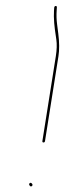

<svg xmlns="http://www.w3.org/2000/svg" viewBox="-20 -680 223 659"><path d="M129.3 -191C132.3 -191 134 -192.7 134.5 -196L180.6 -487C184.1 -508.7 183.8 -534.7 180 -565L176 -596.3C173.9 -612.4 173.4 -628.4 174.5 -644L175.2 -655C175.1 -658.3 173.7 -659.8 171 -659.5C168.2 -659.2 166.6 -657.3 166.1 -654L165.3 -643C164.5 -631.1 164.8 -617 166.1 -600.5C166.7 -593.5 167.4 -586.5 168.3 -579.5C169.2 -572.5 170.8 -560.9 173.3 -544.6C175.7 -528.4 175.1 -509.2 171.6 -487L125.5 -196C125 -192.7 126.3 -191 129.3 -191ZM89.6 -49.8C87 -52.9 84.4 -53.4 81.9 -51.3C79.4 -49.1 79.3 -46.3 81.8 -43C84.3 -39.7 86.9 -39.2 89.6 -41.5C92.3 -43.8 92.3 -46.6 89.6 -49.8Z"/></svg>

Font: Proton
Style: LitExtIt
Weight: 500
Version: Version 1.017